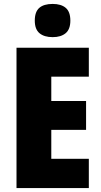

<svg xmlns="http://www.w3.org/2000/svg" viewBox="-20 -957 515 977"><path d="M432 0H64V-714H432V-567H241V-443H418V-296H241V-149H432ZM248 -937Q291 -937 314.5 -917Q338 -897 338 -852Q338 -808 314 -788Q290 -768 248 -768Q205 -768 181 -788Q157 -808 157 -852Q157 -897 180 -917Q203 -937 248 -937Z"/></svg>

Font: Noto Sans Lao Looped Condensed Black
Style: Regular
Weight: 900
Width: 3
Designer: Mark Frömberg, Ben Mitchell
Foundry: The Fontpad Ltd
Version: Version 1.002; ttfautohint (v1.8.4.7-5d5b)